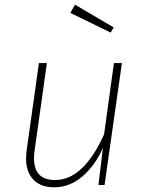

<svg xmlns="http://www.w3.org/2000/svg" viewBox="-20 -789 617 819"><path d="M300 -769 465 -672 452 -650 280 -734ZM211 10Q146 10 114.5 -32Q83 -74 94 -150L146 -520H180L128 -150Q109 -21 215 -21Q336 -21 424 -216L466 -520H500L426 0H400L419 -158Q385 -82 331 -36Q277 10 211 10Z"/></svg>

Font: Fira Sans UltraLight
Style: Italic
Weight: 200
Italic angle: -8°
Designer: Carrois Corporate & Edenspiekermann AG
Foundry: Carrois Corporate GbR & Edenspiekermann AG
Version: Version 4.203;PS 004.203;hotconv 1.0.88;makeotf.lib2.5.64775